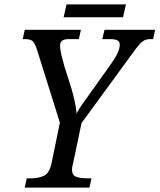

<svg xmlns="http://www.w3.org/2000/svg" viewBox="-20 -849 722 869"><path d="M92 0 101 -42H123Q153 -42 178 -53Q203 -64 213 -109L251 -294L149 -619Q140 -648 130.5 -660Q121 -672 94 -672H83L92 -714H346L337 -672H291Q252 -672 252 -644Q252 -625 258 -600Q264 -575 271 -550L303 -450Q311 -422 318 -391Q325 -360 326 -335Q337 -356 355 -381Q373 -406 398 -441L487 -566Q522 -616 522 -647Q522 -660 512 -666Q502 -672 476 -672H443L453 -714H682L673 -672H656Q634 -672 615.5 -652.5Q597 -633 569 -593L349 -292L311 -111Q306 -93 306 -81Q306 -56 325 -49Q344 -42 373 -42H394L385 0ZM268 -771 281 -829H550L537 -771Z"/></svg>

Font: Noto Serif SemiCondensed
Style: Italic
Weight: 400
Width: 4
Italic angle: -12°
Designer: Monotype Design Team
Foundry: Monotype Imaging Inc.
Version: Version 2.013